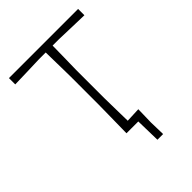

<svg xmlns="http://www.w3.org/2000/svg" viewBox="-242 -840 1121 1121"><g transform="rotate(-45 319.0 -279.0)"><path d="M291 0Q292 -60 292.8 -115.8Q293.5 -171.5 294.5 -237V-469Q293.5 -523.5 292.8 -571Q292 -618.5 291 -667H236.5Q174 -665 125.8 -663.5Q77.5 -662 33.5 -661V-713H604.5V-661Q561 -662 512.8 -663.5Q464.5 -665 401.5 -667H348Q347.5 -618.5 346.5 -571Q345.5 -523.5 344.5 -469V-237Q345.5 -184.5 346.2 -138.8Q347 -93 348 -46.5Q370.5 -47.5 393.5 -48.5Q416.5 -49.5 439 -50.5Q438.5 -21.5 437.8 5Q437 31.5 436.5 56.5Q437 81 437.8 105.8Q438.5 130.5 439 154.5H392L388.5 0Z"/></g></svg>

Font: Commissioner Loud ExtraLight
Style: Regular
Weight: 200
Designer: Kostas Bartsokas
Foundry: Kostas Bartsokas
Version: Version 1.000; ttfautohint (v1.8.3)